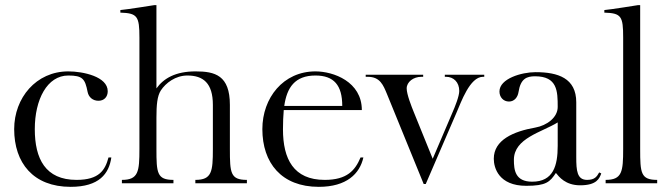

<svg xmlns="http://www.w3.org/2000/svg" viewBox="-20 -711 2601 745"><path d="M245 -434C302 -434 398 -414 398 -357C398 -335 384 -320 362 -320C340 -320 324 -334 320 -354C310 -405 301 -418 245 -418C163 -418 115 -325 115 -210C115 -95 156 -13 277 -13C365 -13 388 -51 401 -100H412C403 -37 365 14 254 14C109 14 35 -79 35 -210C35 -331 120 -434 245 -434Z M521 -133V-565C521 -648 513 -660 447 -662V-672C472 -674 578 -691 578 -691H587V-368C615 -407 661 -434 739 -434C814 -434 872 -419 872 -304V-133C872 -40 874 -13 938 -13V0H738V-13C802 -13 806 -45 806 -133V-304C806 -389 768 -418 707 -418C661 -418 623 -389 604 -360C590 -338 587 -304 587 -254V-133C587 -40 589 -13 653 -13V0H453V-13C517 -13 521 -45 521 -133Z M1202 0ZM1384 -284H1081C1079 -261 1078 -235 1078 -209C1078 -94 1119 -13 1240 -13C1327 -13 1358 -50 1379 -100H1390C1376 -37 1325 14 1217 14C1072 14 998 -79 998 -210C998 -331 1079 -434 1204 -434C1274 -434 1384 -394 1384 -284ZM1204 -418C1124 -418 1093 -371 1083 -300H1308C1308 -380 1276 -418 1204 -418Z M1399 -421H1622V-413H1615C1584 -413 1558 -393 1558 -368C1558 -345 1577 -297 1586 -275L1659 -95L1735 -273C1746 -298 1762 -338 1762 -358C1762 -392 1740 -413 1711 -413H1706V-421H1859V-413H1854C1803 -413 1769 -314 1751 -273L1632 3H1624L1482 -345C1467 -381 1455 -413 1407 -413H1399Z M2070 0ZM1896 -95C1896 -168 1972 -201 2057 -216C2102 -224 2144 -255 2144 -296C2144 -357 2143 -415 2056 -415C2024 -415 2000 -406 1992 -354C1989 -334 1976 -317 1955 -317C1933 -317 1918 -334 1918 -356C1918 -406 2004 -431 2058 -431C2145 -431 2216 -408 2216 -314V-101C2216 -49 2219 -13 2258 -13C2288 -13 2296 -26 2305 -42L2313 -38C2306 -19 2296 8 2231 8C2174 8 2149 -25 2137 -40C2114 -5 2099 10 2022 10C1915 10 1896 -60 1896 -95ZM2045 -6C2127 -6 2144 -68 2144 -145V-236C2083 -198 1974 -175 1974 -91C1974 -51 1979 -6 2045 -6Z M2398 -133V-565C2398 -648 2391 -660 2325 -662V-672C2350 -674 2455 -691 2455 -691H2464V-133C2464 -40 2466 -13 2530 -13V0H2330V-13C2394 -13 2398 -45 2398 -133Z"/></svg>

Font: Open Baskerville 0.0.53
Style: Normal
Weight: 400
Designer: Isaac Moore, James Puckett, Rob Mientjes
Foundry: The Open Baskerville Project
Version: 0.0.53 (g939f078)